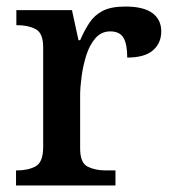

<svg xmlns="http://www.w3.org/2000/svg" viewBox="-20 -567 528 587"><path d="M29 0V-46H32Q66 -46 89 -58.5Q112 -71 112 -118V-422Q112 -466 89 -478Q66 -490 33 -490H30V-536H200L220 -444H225Q238 -474 253.5 -497.5Q269 -521 294.5 -534Q320 -547 363 -547Q419 -547 446 -527Q473 -507 473 -471Q473 -435 447.5 -413Q422 -391 369 -391Q369 -432 357.5 -451.5Q346 -471 317 -471Q290 -471 272 -450.5Q254 -430 244 -398.5Q234 -367 229.5 -333.5Q225 -300 225 -275V-113Q225 -69 248 -57.5Q271 -46 303 -46H333V0Z"/></svg>

Font: Noto Nastaliq Urdu Medium
Style: Regular
Weight: 500
Designer: Monotype Design Team (Patrick Giasson: type design, Kamal Mansour: OpenType code, Glenda Bellarosa). Updated by Simon Co
Foundry: Monotype Imaging Inc., Simon Cozens
Version: Version 3.007